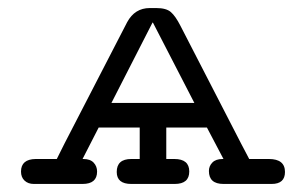

<svg xmlns="http://www.w3.org/2000/svg" viewBox="-20 -457 762 477"><path d="M32.2 -30.8Q32.2 -61.5 68.8 -62H121.1Q124 -67.9 130.6 -81.1Q137.2 -94.2 140.1 -100.1L295.9 -401.9Q314.9 -437 352.1 -437H368.2Q393.1 -437 404.5 -427Q416 -417 428.2 -393.1L579.1 -100.1Q582 -94.2 589.1 -81.1Q596.2 -67.9 599.1 -62H647.9Q688 -62 688 -29.8Q688 0 654.8 0H535.2Q499 0 499 -32.2Q499 -44.4 507.6 -53.2Q516.1 -62 533.2 -62H535.2L494.1 -140.1H393.1V-62H413.1Q450.2 -62 450.2 -31Q450.2 0 414.1 0H306.2Q270 0 270 -29.8Q270 -62 306.2 -62H327.1V-140.1H225.1L185.1 -62H187Q204.1 -62 212.6 -53Q221.2 -43.9 221.2 -30.8Q221.2 0 185.1 0H64Q49.8 0 41 -8.3Q32.2 -16.6 32.2 -30.8ZM256.8 -201.2H462.9L359.9 -400.9H358.9Z"/></svg>

Font: CMU Typewriter Text Variable Width
Style: Medium
Weight: 500
Version: Version 0.7.0